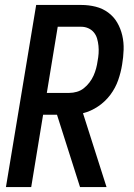

<svg xmlns="http://www.w3.org/2000/svg" viewBox="-20 -755 540 775"><path d="M4 0 126 -735H308Q338 -735 366 -728Q394 -721 416.5 -704.5Q439 -688 453 -664Q467 -640 473.5 -612Q480 -584 479 -554Q478 -524 473 -495Q468 -463 457 -431.5Q446 -400 425.5 -372.5Q405 -345 376 -325.5Q347 -306 315 -298L410 0H303L210 -292H154L106 0ZM169 -380H260Q275 -380 290.5 -384.5Q306 -389 318.5 -399Q331 -409 341 -422Q351 -435 357.5 -449.5Q364 -464 368 -479Q372 -494 374 -509Q377 -524 378 -539.5Q379 -555 377.5 -570Q376 -585 372 -599Q368 -613 359 -624Q350 -635 336.5 -641Q323 -647 308 -647H213Z"/></svg>

Font: Iosevka SS04 Semibold Oblique
Style: Regular
Weight: 600
Italic angle: -9°
Monospace: yes
Designer: Belleve Invis
Foundry: Belleve Invis
Version: Version 19.0.0; ttfautohint (v1.8.4)